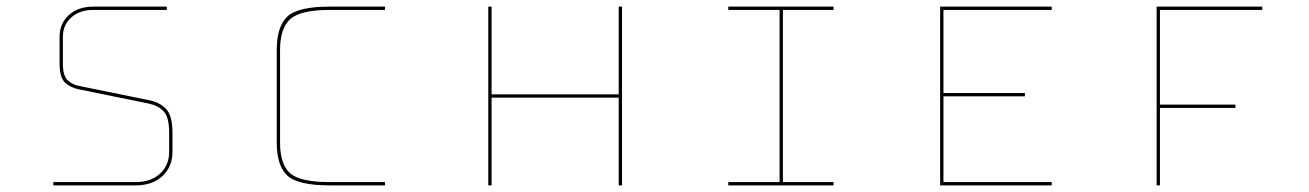

<svg xmlns="http://www.w3.org/2000/svg" viewBox="-20 -650 3954 580"><path d="M484 -630V-620H262Q220 -620 195 -597Q170 -574 170 -539V-457Q170 -422 184 -408Q198 -394 221 -390L432 -347Q462 -341 481.5 -321Q501 -301 501 -249V-191Q501 -147 471 -118.5Q441 -90 390 -90H141V-100H390Q436 -100 463.5 -125.5Q491 -151 491 -191V-249Q491 -296 474.5 -313.5Q458 -331 430 -337L219 -380Q193 -385 176.5 -400.5Q160 -416 160 -457V-539Q160 -579 188 -604.5Q216 -630 262 -630Z M1143 -100V-90H976Q879 -90 847.5 -120Q816 -150 816 -219V-499Q816 -570 848 -600Q880 -630 976 -630H1143V-620H976Q888 -620 857 -592.5Q826 -565 826 -499V-219Q826 -154 856 -127Q886 -100 976 -100Z M1455 -90V-630H1465V-365H1849V-630H1859V-90H1849V-355H1465V-90Z M2498 -90H2180V-100H2335V-620H2180V-630H2498V-620H2345V-100H2498Z M3157 -100V-90H2820V-630H3157V-620H2830V-369H3076V-359H2830V-100Z M3474 -90V-630H3793V-620H3484V-334H3712V-324H3484V-90Z"/></svg>

Font: Bungee Hairline
Style: Regular
Weight: 400
Designer: David Jonathan Ross
Foundry: David Jonathan Ross
Version: Version 1.000;PS 1.0;hotconv 1.0.72;makeotf.lib2.5.5900